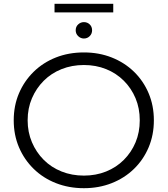

<svg xmlns="http://www.w3.org/2000/svg" viewBox="-20 -981 879 1007"><path d="M420 6Q341 6 273.5 -20.5Q206 -47 156.5 -95.5Q107 -144 79.5 -208.5Q52 -273 52 -350Q52 -427 79.5 -491.5Q107 -556 156.5 -604.5Q206 -653 273 -679.5Q340 -706 420 -706Q499 -706 566 -679.5Q633 -653 682.5 -605Q732 -557 759.5 -492Q787 -427 787 -350Q787 -273 759.5 -208Q732 -143 682.5 -95Q633 -47 566 -20.5Q499 6 420 6ZM420 -60Q483 -60 536.5 -81.5Q590 -103 629.5 -142.5Q669 -182 691 -234.5Q713 -287 713 -350Q713 -413 691 -465.5Q669 -518 629.5 -557.5Q590 -597 536.5 -618.5Q483 -640 420 -640Q357 -640 303 -618.5Q249 -597 209.5 -557.5Q170 -518 147.5 -465.5Q125 -413 125 -350Q125 -288 147.5 -235Q170 -182 209.5 -142.5Q249 -103 303 -81.5Q357 -60 420 -60ZM420 -779Q403 -779 390 -791.5Q377 -804 377 -822Q377 -841 390 -853Q403 -865 420 -865Q438 -865 450.5 -853Q463 -841 463 -822Q463 -804 450.5 -791.5Q438 -779 420 -779ZM266 -916V-961H574V-916Z"/></svg>

Font: MOST Montserrat
Style: Regular
Weight: 400
Designer: Julieta Ulanovsky
Foundry: Julieta Ulanovsky
Version: Version 8.000;March 11, 2024;FontCreator 15.0.0.2926 64-bit